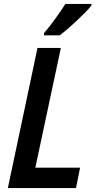

<svg xmlns="http://www.w3.org/2000/svg" viewBox="-20 -958 490 978"><path d="M204 -789V-778H284C329 -811 417 -893 445 -929L446 -938H313C284 -892 241 -832 204 -789ZM20 0H367L388 -104H160L290 -714H171Z"/></svg>

Font: Noto Sans SemiCondensed SemiBold
Style: Italic
Weight: 600
Width: 4
Italic angle: -12°
Designer: Monotype Design Team
Foundry: Monotype Imaging Inc.
Version: Version 2.013